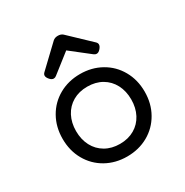

<svg xmlns="http://www.w3.org/2000/svg" viewBox="-160 -813 920 954"><g transform="rotate(-30 300.0 -336.0)"><path d="M535.2 -225.6Q535.2 -157.7 504.6 -103.8Q474.1 -49.8 420.4 -19.5Q366.7 10.7 299.8 10.7Q232.9 10.7 179.2 -19.5Q125.5 -49.8 95 -103.8Q64.5 -157.7 64.5 -225.6Q64.5 -293.5 95 -347.4Q125.5 -401.4 179.2 -431.6Q232.9 -461.9 299.8 -461.9Q366.7 -461.9 420.4 -431.6Q474.1 -401.4 504.6 -347.4Q535.2 -293.5 535.2 -225.6ZM141.6 -225.6Q141.6 -177.7 161.1 -140.4Q180.7 -103 216.6 -82.3Q252.4 -61.5 299.8 -61.5Q347.2 -61.5 383.1 -82.3Q418.9 -103 438.5 -140.4Q458 -177.7 458 -225.6Q458 -273.4 438.5 -310.8Q418.9 -348.1 383.1 -368.9Q347.2 -389.6 299.8 -389.6Q252.4 -389.6 216.6 -368.9Q180.7 -348.1 161.1 -310.8Q141.6 -273.4 141.6 -225.6ZM328.1 -671.9 447.8 -558.1Q455.6 -550.8 455.6 -542Q455.6 -531.7 444.3 -519Q434.1 -507.3 422.9 -507.3Q415 -507.3 407.7 -513.2L299.8 -597.7L191.9 -513.2Q184.6 -507.3 176.8 -507.3Q165.5 -507.3 155.3 -519Q144 -531.7 144 -542Q144 -550.8 151.9 -558.1L271.5 -671.9Q282.2 -681.6 299.8 -681.6Q317.4 -681.6 328.1 -671.9Z"/></g></svg>

Font: Courier Prime
Style: Regular
Weight: 400
Designer: Alan Dague-Greene, Quote-Unquote Apps
Foundry: Quote-Unquote Apps
Version: Version 3.018